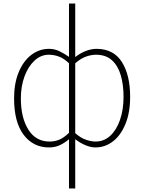

<svg xmlns="http://www.w3.org/2000/svg" viewBox="-20 -814 810 1077"><path d="M367 243V46V-33Q345 -14 317.5 -0.5Q290 13 255 13Q166 13 112.5 -58Q59 -129 59 -262Q59 -347 85 -409.5Q111 -472 155.5 -506Q200 -540 255 -540Q286 -540 313 -527Q340 -514 367 -495V-573V-794H402V-573V-494Q429 -515 460 -527.5Q491 -540 521 -540Q617 -540 663.5 -466.5Q710 -393 710 -271Q710 -182 683.5 -118Q657 -54 613 -20.5Q569 13 515 13Q490 13 460.5 1Q431 -11 402 -33V46V243ZM258 -20Q287 -20 312.5 -30.5Q338 -41 367 -69V-459Q339 -486 311 -496.5Q283 -507 254 -507Q209 -507 173.5 -474Q138 -441 117.5 -385.5Q97 -330 97 -262Q97 -154 139 -87Q181 -20 258 -20ZM516 -20Q563 -20 598 -52Q633 -84 653 -141Q673 -198 673 -271Q673 -338 657.5 -391.5Q642 -445 608 -476Q574 -507 518 -507Q493 -507 463.5 -497Q434 -487 402 -459V-67Q434 -39 464 -29.5Q494 -20 516 -20Z"/></svg>

Font: Source Han Sans SC ExtraLight
Style: Regular
Weight: 250
Designer: Ryoko NISHIZUKA 西塚涼子 (kana, bopomofo & ideographs); Paul D. Hunt (Latin, Greek & Cyrillic); Sandoll Communications 산돌커뮤니
Foundry: Adobe
Version: Version 2.004;hotconv 1.0.118;makeotfexe 2.5.65603